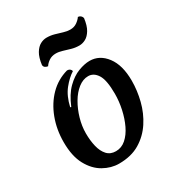

<svg xmlns="http://www.w3.org/2000/svg" viewBox="-195 -948 1008 1089"><g transform="rotate(-30 308.5 -404.0)"><path d="M266 15Q215 15 166 -12.5Q117 -40 85.5 -98Q54 -156 54 -247Q54 -330 81 -401.5Q108 -473 157 -522.5Q206 -572 274 -591Q285 -591 292.5 -585Q300 -579 301 -571Q266 -549 233 -508Q200 -467 185 -401L191 -399Q219 -467 257.5 -505Q296 -543 337 -558.5Q378 -574 411 -574Q476 -574 519.5 -516.5Q563 -459 563 -357Q563 -293 546.5 -227.5Q530 -162 494 -107Q458 -52 402 -18.5Q346 15 266 15ZM286 -55Q323 -55 352 -80.5Q381 -106 401 -148Q421 -190 432 -240.5Q443 -291 443 -341Q443 -430 420 -466.5Q397 -503 361 -503Q327 -503 295.5 -478.5Q264 -454 240 -413Q216 -372 202 -323.5Q188 -275 188 -228Q188 -181 197.5 -141.5Q207 -102 228.5 -78.5Q250 -55 286 -55ZM193 -665Q183 -666 175 -671.5Q167 -677 166 -688Q172 -735 188 -761.5Q204 -788 224.5 -799Q245 -810 266 -810Q292 -810 316.5 -803Q341 -796 363.5 -789Q386 -782 406 -782Q432 -782 450.5 -795Q469 -808 479 -823Q489 -822 496 -816.5Q503 -811 506 -800Q500 -753 484 -726.5Q468 -700 447.5 -689Q427 -678 406 -678Q380 -678 355.5 -685Q331 -692 308.5 -699Q286 -706 266 -706Q240 -706 221 -693Q202 -680 193 -665Z"/></g></svg>

Font: Merienda SemiBold
Style: Regular
Weight: 600
Designer: Eduardo Rodriguez Tunni
Foundry: Eduardo Rodriguez Tunni
Version: Version 2.001; ttfautohint (v1.8.4.7-5d5b)